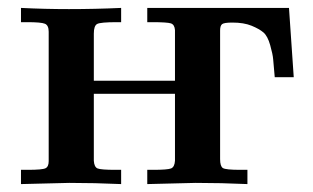

<svg xmlns="http://www.w3.org/2000/svg" viewBox="-20 -465 791 485"><path d="M33 0V-36H50Q87 -36 95 -40Q103 -44 103 -58V-385Q103 -401 93.5 -405Q84 -409 49 -409H33V-445Q93 -442 154 -442Q220 -442 286 -445V-409H275Q234 -409 225.5 -404.5Q217 -400 217 -380V-261H422V-389Q421 -403 411.5 -406Q402 -409 364 -409H352V-445H710L722 -270H674Q671 -303 670 -315.5Q669 -328 662.5 -351Q656 -374 645.5 -383Q635 -392 615.5 -400Q596 -408 567 -408Q546 -408 541 -404Q536 -400 536 -388V-63Q536 -45 543 -40.5Q550 -36 587 -36H605V0Q539 -3 474 -3Q463 -3 352 0V-36H367Q403 -36 412 -39.5Q421 -43 422 -59V-228H217V-59Q218 -43 226.5 -39.5Q235 -36 271 -36H286V0Q220 -3 155 -3Q144 -3 33 0Z"/></svg>

Font: CMU Serif
Style: Bold
Weight: 700
Version: Version 0.7.0